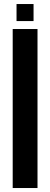

<svg xmlns="http://www.w3.org/2000/svg" viewBox="-20 -946 253 966"><path d="M43.9 0V-800H168.7V0ZM63.2 -840V-925.7H148.8V-840Z"/></svg>

Font: Big Shoulders Display SC Thin
Style: Regular
Weight: 100
Designer: Patric King
Foundry: XO Type Co
Version: Version 2.002